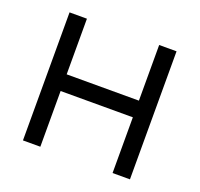

<svg xmlns="http://www.w3.org/2000/svg" viewBox="-100 -650 791 761"><g transform="rotate(20 295.5 -270.0)"><path d="M69.7 0V-540H143V-305.3H447.7V-540H521V0H447.7V-235H143V0Z"/></g></svg>

Font: Manrope ExtraLight
Style: Regular
Weight: 200
Designer: Mikhail Sharanda
Foundry: Mikhail Sharanda
Version: Version 4.505